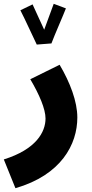

<svg xmlns="http://www.w3.org/2000/svg" viewBox="-54 -757 483 1008"><path d="M139 -523 216 -529C231 -570 280 -681 292 -713L228 -737C221 -719 197 -653 178 -601C157 -645 130 -707 117 -734L53 -703C76 -659 119 -564 139 -523ZM27 231C267 162 352 1 352 -140C352 -224 314 -324 259 -417L105 -341C153 -260 185 -184 185 -135C185 -64 136 27 -34 80Z"/></svg>

Font: Noto Sans Arabic UI SmCn Bk
Style: Regular
Weight: 900
Width: 4
Designer: Monotype Design Team, Nadine Chahine and Nizar Qandah
Foundry: Monotype Imaging Inc.
Version: Version 2.010